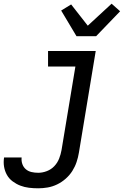

<svg xmlns="http://www.w3.org/2000/svg" viewBox="-77 -796 697 1039"><path d="M130 223Q104 223 79.5 220Q55 217 33 208.5Q11 200 -8.5 185.5Q-28 171 -39.5 150.5Q-51 130 -55 106Q-59 82 -55 56H40Q38 75 44 92Q50 109 63 120Q76 131 93.5 135Q111 139 130 139Q153 139 176.5 130Q200 121 217 103Q234 85 243 62Q252 39 256 16L331 -436H183V-520H441L350 30Q346 55 337.5 80.5Q329 106 314.5 129Q300 152 278.5 171Q257 190 232 202Q207 214 181 218.5Q155 223 130 223ZM337 -600 254 -739 308 -772 398 -657 527 -776 573 -735 443 -600Z"/></svg>

Font: Iosevka Custom Medium
Style: Italic
Weight: 500
Italic angle: -9°
Designer: Belleve Invis
Foundry: Belleve Invis
Version: Version 27.0.1